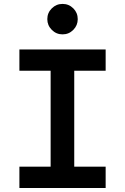

<svg xmlns="http://www.w3.org/2000/svg" viewBox="-20 -941 626 961"><path d="M77.1 0V-106.9H233.4V-586.9H77.1V-693.4H508.8V-586.9H351.6V-106.9H508.8V0ZM293 -769Q261.7 -769 239.3 -791.5Q216.8 -814 216.8 -845.2Q216.8 -877 239.3 -899.2Q261.7 -921.4 293 -921.4Q324.7 -921.4 346.9 -899.2Q369.1 -877 369.1 -845.2Q369.1 -814 346.9 -791.5Q324.7 -769 293 -769Z"/></svg>

Font: CaskaydiaCove NF SemiBold
Style: Regular
Weight: 600
Designer: Aaron Bell
Foundry: Saja Typeworks
Version: Version 2111.001; VTT 6.35;Nerd Fonts 3.2.1